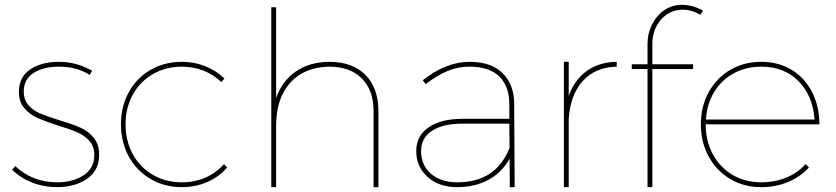

<svg xmlns="http://www.w3.org/2000/svg" viewBox="-20 -772 3448 792"><path d="M223 -497Q159 -497 118.5 -471Q78 -445 78 -395Q78 -360 97.5 -338Q117 -316 145.5 -304Q174 -292 225 -276Q279 -260 311.5 -245.5Q344 -231 366.5 -204Q389 -177 389 -134Q389 -68 338.5 -34Q288 0 215 0Q161 0 112.5 -19Q64 -38 30 -72L43 -87Q76 -55 120 -37.5Q164 -20 215 -20Q281 -20 325 -49Q369 -78 369 -133Q369 -168 349 -190.5Q329 -213 299.5 -226Q270 -239 220 -254Q167 -271 134.5 -285.5Q102 -300 80 -326Q58 -352 58 -393Q58 -454 104.5 -485.5Q151 -517 222 -517Q296 -517 360 -480L350 -463Q297 -497 223 -497Z M730 -497Q664 -497 611 -466.5Q558 -436 528 -382Q498 -328 498 -259Q498 -190 528 -135.5Q558 -81 611 -50.5Q664 -20 730 -20Q783 -20 827.5 -39.5Q872 -59 904 -95L917 -81Q883 -42 834.5 -21Q786 0 730 0Q659 0 601.5 -33.5Q544 -67 511.5 -126Q479 -185 479 -259Q479 -333 511.5 -392Q544 -451 601.5 -484Q659 -517 730 -517Q781 -517 826.5 -499Q872 -481 906 -448L893 -434Q824 -497 730 -497Z M1541 -313V0H1521V-313Q1521 -400 1472.5 -448.5Q1424 -497 1338 -497Q1235 -495 1177 -430.5Q1119 -366 1119 -253V0H1099V-742H1119V-368Q1144 -438 1200 -477Q1256 -516 1338 -517Q1434 -517 1487.5 -463Q1541 -409 1541 -313Z M2083 0 2082 -117Q2048 -58 1992.5 -29Q1937 0 1865 0Q1791 0 1744 -42Q1697 -84 1697 -149Q1697 -212 1748.5 -247Q1800 -282 1889 -282H2081V-345Q2080 -418 2038.5 -457.5Q1997 -497 1917 -497Q1868 -497 1824.5 -478.5Q1781 -460 1736 -425L1724 -441Q1820 -517 1917 -517Q2005 -517 2052.5 -471Q2100 -425 2101 -345L2103 0ZM2082 -162 2081 -262H1889Q1807 -262 1762 -232.5Q1717 -203 1717 -149Q1717 -91 1757.5 -55.5Q1798 -20 1866 -20Q1944 -20 1998 -54Q2052 -88 2082 -162Z M2524 -517V-497Q2436 -495 2384.5 -438.5Q2333 -382 2326 -283V0H2306V-517H2326V-376Q2349 -442 2400 -479Q2451 -516 2524 -517Z M2671 -590V-507H2839V-487H2671V0H2651V-487H2586V-507H2651V-590Q2651 -634 2670 -671.5Q2689 -709 2721 -730.5Q2753 -752 2792 -752Q2838 -752 2880 -728L2869 -711Q2833 -732 2797 -732Q2743 -732 2707 -691.5Q2671 -651 2671 -590Z M3303 -95 3317 -81Q3281 -42 3230 -21Q3179 0 3120 0Q3049 0 2992.5 -33.5Q2936 -67 2903.5 -126Q2871 -185 2871 -259Q2871 -333 2903.5 -392Q2936 -451 2992.5 -484Q3049 -517 3120 -517Q3191 -517 3245.5 -484Q3300 -451 3330 -392Q3360 -333 3360 -259H2891Q2891 -190 2920.5 -135.5Q2950 -81 3002 -50.5Q3054 -20 3120 -20Q3176 -20 3223.5 -39.5Q3271 -59 3303 -95ZM2892 -279H3340Q3333 -377 3274 -437Q3215 -497 3120 -497Q3057 -497 3006.5 -469.5Q2956 -442 2926 -392.5Q2896 -343 2892 -279Z"/></svg>

Font: Gontserrat Thin
Style: Regular
Weight: 250
Designer: Julieta Ulanovsky
Foundry: Julieta Ulanovsky
Version: Version 6.001